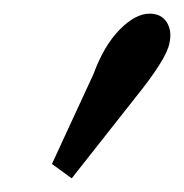

<svg xmlns="http://www.w3.org/2000/svg" viewBox="-20 -774 269 281"><path d="M228 -711Q224 -688 178 -631L85 -513L56 -534L117 -666Q132 -707 155 -730.5Q178 -754 199 -754Q216 -754 224 -741.5Q232 -729 228 -711Z"/></svg>

Font: GFS Complutum
Style: Regular
Weight: 400
Designer: George D. Matthiopoulos
Foundry: George D. Matthiopoulos
Version: Version 1.000